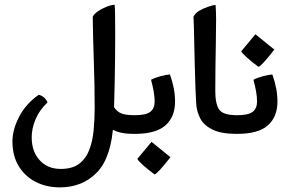

<svg xmlns="http://www.w3.org/2000/svg" viewBox="-20 -562 1234 813"><path d="M233.4 231.4Q176.8 231.4 131.3 208.3Q85.9 185.1 59.3 141.6Q32.7 98.1 32.7 37.1Q32.7 -12.7 61 -67.6Q89.4 -122.6 144 -160.6Q169.9 -154.3 181.2 -128.4Q146.5 -95.7 129.9 -55.4Q113.3 -15.1 114.3 23.4Q115.2 81.1 148.7 117.2Q182.1 153.3 237.3 153.3Q286.1 153.3 314.9 131.6Q343.8 109.9 357.9 73Q372.1 36.1 376.5 -10.3Q380.9 -56.6 380.9 -106.4Q380.9 -199.7 377.4 -298.1Q374 -396.5 372.6 -490.7Q377.9 -502.4 393.6 -513.4Q409.2 -524.4 428.7 -532.5Q448.2 -540.5 465.3 -542Q466.8 -533.2 467.3 -497.8Q467.8 -462.4 467.8 -419.4Q467.8 -371.6 467.3 -316.9Q466.8 -262.2 465.6 -209.5Q464.4 -156.7 463.1 -113.5Q461.9 -70.3 460.4 -45.4Q453.1 102.5 391.6 167Q330.1 231.4 233.4 231.4ZM549.3 4.9Q511.2 4.9 487.8 -1.2Q464.4 -7.3 449 -18.1Q433.6 -28.8 419.4 -43.5L462.4 -108.9Q475.1 -89.4 493.7 -81.8Q512.2 -74.2 549.3 -74.2H559.1V4.9Z M539.6 4.9V-74.2H550.8Q597.7 -74.2 616.2 -88.4Q634.8 -102.5 634.8 -131.8Q634.8 -151.9 630.9 -174.1Q627 -196.3 619.6 -224.1Q635.3 -232.9 660.4 -239.5Q685.5 -246.1 699.7 -246.6Q710.4 -216.3 715.8 -188.2Q721.2 -160.2 721.2 -131.3Q721.2 -67.4 680.7 -31.2Q640.1 4.9 550.8 4.9ZM634.8 176.8Q607.4 156.7 585.9 137.5Q564.5 118.2 561.5 110.8L621.6 38.6L701.7 103.5Q673.3 140.1 657 157.5Q640.6 174.8 634.8 176.8Z M982.9 4.9Q916.5 4.9 879.9 -13.2Q843.3 -31.2 828.4 -59.8Q813.5 -88.4 811 -119.6Q809.1 -147 807.6 -189.2Q806.2 -231.4 804.9 -279.1Q803.7 -326.7 802.7 -371.1Q801.8 -415.5 801 -447.8Q800.3 -480 799.3 -490.7Q805.2 -505.4 823.2 -516.1Q841.3 -526.9 861.3 -533.4Q881.3 -540 892.6 -541.5Q893.6 -535.6 894 -522.5Q894.5 -509.3 894.8 -496.1Q895 -482.9 895 -476.6Q895 -436.5 894 -383.8Q893.1 -331.1 892.3 -276.9Q891.6 -222.7 891.6 -177.2Q891.6 -121.6 908.2 -97.9Q924.8 -74.2 982.9 -74.2H992.7V4.9Z M973.1 4.9V-74.2H984.4Q1031.2 -74.2 1049.8 -88.4Q1068.4 -102.5 1068.4 -131.8Q1068.4 -151.9 1064.5 -174.1Q1060.5 -196.3 1053.2 -224.1Q1068.8 -232.9 1094 -239.5Q1119.1 -246.1 1133.3 -246.6Q1144 -216.3 1149.4 -188.2Q1154.8 -160.2 1154.8 -131.3Q1154.8 -67.4 1114.3 -31.2Q1073.7 4.9 984.4 4.9ZM1074.7 -278.8Q1047.4 -298.8 1025.9 -318.1Q1004.4 -337.4 1001.5 -344.7L1061.5 -417L1141.6 -352.1Q1113.3 -315.4 1096.9 -298.1Q1080.6 -280.8 1074.7 -278.8Z"/></svg>

Font: Harmattan SemiBold
Style: Regular
Weight: 600
Designer: George W. Nuss III and SIL International
Foundry: SIL International
Version: Version 4.000